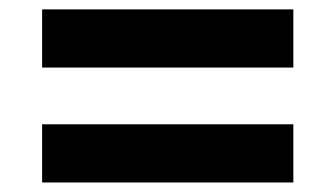

<svg xmlns="http://www.w3.org/2000/svg" viewBox="-20 -465 704 403"><path d="M595.7 -323.2H68.4V-445.3H595.7ZM595.7 -82H68.4V-204.1H595.7Z"/></svg>

Font: Wanted Sans Std Variable
Style: Regular
Weight: 400
Designer: Original Design by Kil Hyung-jin and Kang Hanbin, Wanted Lab, Inc;
Foundry: Wanted Lab, Inc.
Version: Version 1.003;Glyphs 3.2 (3227)